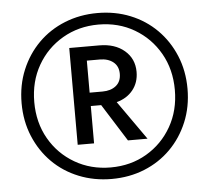

<svg xmlns="http://www.w3.org/2000/svg" viewBox="-52 -765 903 830"><g transform="rotate(-5 400.0 -350.0)"><path d="M40 -350Q40 -428 67.5 -494Q95 -560 143.5 -608.5Q192 -657 258 -683.5Q324 -710 400 -710Q477 -710 542.5 -683.5Q608 -657 656.5 -608.5Q705 -560 732.5 -494Q760 -428 760 -350Q760 -272 732.5 -206Q705 -140 656.5 -91.5Q608 -43 542.5 -16.5Q477 10 400 10Q324 10 258 -16.5Q192 -43 143.5 -91.5Q95 -140 67.5 -206Q40 -272 40 -350ZM95 -350Q95 -261 135 -191Q175 -121 244.5 -80.5Q314 -40 400 -40Q487 -40 556 -80.5Q625 -121 665 -191Q705 -261 705 -350Q705 -439 665 -509Q625 -579 556 -619.5Q487 -660 400 -660Q314 -660 244.5 -619.5Q175 -579 135 -509Q95 -439 95 -350ZM266 -570H396Q464 -570 505.5 -534.5Q547 -499 547 -442Q547 -396 521 -363.5Q495 -331 450 -319L569 -150H484L382 -312H337V-150H266ZM393 -509H337V-370H393Q429 -370 451.5 -388Q474 -406 474 -440Q474 -473 451.5 -491Q429 -509 393 -509Z"/></g></svg>

Font: Jost* Medium
Style: Regular
Weight: 500
Version: Version 3.7